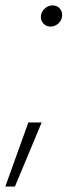

<svg xmlns="http://www.w3.org/2000/svg" viewBox="-20 -533 306 704"><path d="M-0.5 150.9 84 -84H132.8L34.7 150.9ZM165.5 -435.5Q148.4 -435.5 137.9 -448Q127.4 -460.4 130.4 -477.5Q133.3 -492.7 145.5 -502.9Q157.7 -513.2 172.4 -513.2Q189.9 -513.2 200 -501Q210 -488.8 207.5 -472.2Q205.1 -456.5 192.9 -446Q180.7 -435.5 165.5 -435.5Z"/></svg>

Font: Inter 18pt ExtraLight
Style: Italic
Weight: 250
Italic angle: -9.3988°
Designer: Rasmus Andersson
Foundry: rsms
Version: Version 4.001;git-66647c0bb